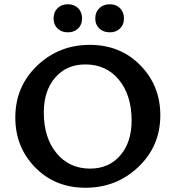

<svg xmlns="http://www.w3.org/2000/svg" viewBox="-20 -876 825 903"><path d="M232 -789Q232 -819 250.5 -837.5Q269 -856 299 -856Q329 -856 347.5 -837.5Q366 -819 366 -789Q366 -760 347.5 -742Q329 -724 299 -724Q269 -724 250.5 -742Q232 -760 232 -789ZM497 -724Q466 -724 447 -742Q428 -760 428 -789Q428 -819 447 -837.5Q466 -856 497 -856Q526 -856 544.5 -837.5Q563 -819 563 -789Q563 -760 544.5 -742Q526 -724 497 -724ZM382 7Q239 7 145.5 -88.5Q52 -184 52 -323Q52 -469 154.5 -567Q257 -665 402 -665Q546 -665 640 -569Q734 -473 734 -334Q734 -189 631 -91Q528 7 382 7ZM404 -83Q492 -83 545.5 -145Q599 -207 599 -309Q599 -428 539.5 -500.5Q480 -573 381 -573Q293 -573 239.5 -511Q186 -449 186 -347Q186 -228 246 -155.5Q306 -83 404 -83Z"/></svg>

Font: EauTest
Style: Bold
Weight: 700
Designer: Christian Thalmann (Catharsis Fonts)
Version: Version 0.001;PS 000.001;hotconv 1.0.88;makeotf.lib2.5.64775